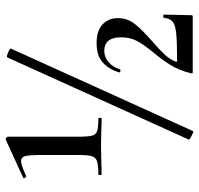

<svg xmlns="http://www.w3.org/2000/svg" viewBox="-32 -642 676 651"><g transform="rotate(-90 305.5 -316.0)"><path d="M40 -320Q72 -320 85 -324.5Q98 -329 102 -342.5Q106 -356 106 -389V-508Q106 -552 102.5 -567Q99 -582 85 -582Q72 -582 35 -565H33Q30 -565 28 -569.5Q26 -574 29 -575L158 -634H160Q163 -634 165.5 -631.5Q168 -629 168 -627V-389Q168 -355 171.5 -341.5Q175 -328 187.5 -324Q200 -320 230 -320Q232 -320 232 -314.5Q232 -309 230 -309Q205 -309 191 -310L138 -311L81 -310Q66 -309 40 -309Q38 -309 38 -314.5Q38 -320 40 -320ZM158 -13 437 -629Q439 -632 453.5 -626Q468 -620 467 -617L187 1Q186 4 171.5 -3.5Q157 -11 158 -13ZM454 -134Q480 -166 492.5 -189Q505 -212 505 -243Q505 -272 493 -286Q481 -300 460 -300Q438 -300 421 -285.5Q404 -271 397 -248Q397 -245 393 -245Q390 -245 387.5 -246.5Q385 -248 386 -250Q397 -285 420 -305.5Q443 -326 485 -326Q527 -326 548.5 -306Q570 -286 570 -254Q570 -221 549.5 -195.5Q529 -170 490 -136Q461 -111 445 -93.5Q429 -76 422 -56Q422 -53 425 -53Q489 -53 518 -56Q547 -59 558 -68Q569 -77 571 -98Q571 -100 576.5 -100Q582 -100 582 -98L580 -5Q580 0 576 0H386Q382 0 383 -6Q393 -46 410.5 -74.5Q428 -103 454 -134Z"/></g></svg>

Font: Cormorant SC SemiBold
Style: Regular
Weight: 600
Designer: Christian Thalmann (Catharsis Fonts)
Foundry: Catharsis Fonts
Version: Version 4.000